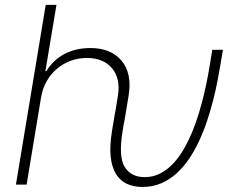

<svg xmlns="http://www.w3.org/2000/svg" viewBox="-20 -747 967 777"><path d="M44.4 0 165.1 -727.3H208.5L163.7 -459.2H168Q194.6 -503.9 240.2 -528.2Q285.9 -552.6 346.2 -552.6Q429 -552.6 471.9 -501.4Q515.3 -449.6 500.4 -359.7L482.6 -251.8H481.9L475.9 -214.8Q459.2 -112.2 484.7 -71.4Q510.3 -30.2 565.3 -30.2Q599.1 -30.2 627.7 -44.7Q656.2 -59.3 680 -84.3Q703.8 -109.4 723.2 -142.8Q742.5 -176.1 758 -213.4Q773.4 -250.7 785.2 -290.1Q796.9 -329.5 805.8 -366.7Q814.6 -403.8 820.7 -436.4Q826.7 -469.1 830.6 -493.3L839.1 -545.5H882.1L872.5 -487.6Q867.5 -457.4 860.3 -419.9Q853 -382.5 842.7 -341.8Q832.4 -301.1 818.5 -259.2Q804.7 -217.3 786.6 -178.3Q768.5 -139.2 745.7 -105.1Q723 -71 694.6 -45.5Q666.2 -19.9 631.9 -5.1Q597.7 9.6 556.8 9.6Q519.2 9.6 491.7 -3.9Q464.1 -17.4 448 -45.1Q431.8 -72.8 427.7 -115.1Q423.7 -157.3 432.9 -214.8L446 -293.7H446.4L457 -358Q468.8 -427.9 433.9 -470.2Q399.1 -512.4 331.3 -512.4Q296.9 -512.4 265.8 -500.9Q234.7 -489.3 210.2 -468.6Q185.7 -447.8 169 -418.5Q152.3 -389.2 146.3 -353.7L87.7 0Z"/></svg>

Font: Inter P Extra Light
Style: Italic
Weight: 200
Italic angle: 9.39999°
Designer: Rasmus Andersson
Foundry: rsms
Version: Version 3.018;git-588b23468